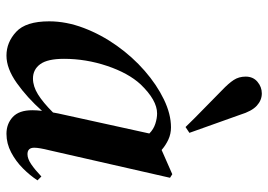

<svg xmlns="http://www.w3.org/2000/svg" viewBox="-138 -678 830 594"><g transform="rotate(90 277.0 -381.0)"><path d="M152 14Q111 14 78.5 -16Q46 -46 46 -118Q46 -171 66.5 -225Q87 -279 121.5 -327.5Q156 -376 199 -413.5Q242 -451 287.5 -473Q333 -495 374 -495Q394 -495 411.5 -487Q429 -479 444 -466L519 -499L530 -492L445 -119Q437 -87 437 -72Q437 -51 457 -51Q471 -51 488 -62.5Q505 -74 526 -94L538 -82Q523 -59 501 -37Q479 -15 451.5 -0.5Q424 14 394 14Q363 14 342 -5.5Q321 -25 321 -66Q321 -80 323 -96Q282 -50 237 -18Q192 14 152 14ZM162 -164Q162 -113 178.5 -90.5Q195 -68 223 -68Q247 -68 272 -83.5Q297 -99 328 -130Q329 -136 331 -146L393 -428Q380 -441 363 -446.5Q346 -452 331 -452Q290 -452 241 -401Q206 -363 184 -297.5Q162 -232 162 -164ZM391 -552 373 -540Q345 -569 316 -597Q287 -625 259 -653Q238 -673 227.5 -689Q217 -705 217 -726Q217 -749 233 -762.5Q249 -776 269 -776Q290 -776 307 -760.5Q324 -745 335 -709Q349 -669 363 -630.5Q377 -592 391 -552Z"/></g></svg>

Font: DeepMind Serif Text
Style: Italic
Weight: 400
Italic angle: -12°
Designer: Frank Grießhammer / Modifications: Colophon Foundry
Foundry: Colophon Foundry
Version: Version 5.003; ttfautohint (v1.8.2)